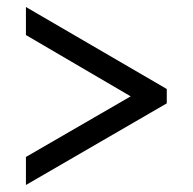

<svg xmlns="http://www.w3.org/2000/svg" viewBox="-20 -632 550 548"><path d="M54 -104 456 -337V-378L54 -612V-532L353 -357L54 -184Z"/></svg>

Font: Noto Serif Bengali SemiCondensed Black
Style: Regular
Weight: 900
Width: 4
Designer: Juan Bruce, Universal Thirst, Indian Type Foundry and the Monotype Design Team.
Foundry: Monotype Imaging Inc.
Version: Version 2.003